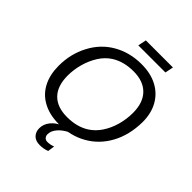

<svg xmlns="http://www.w3.org/2000/svg" viewBox="-284 -987 1346 1346"><g transform="rotate(45 389.0 -314.5)"><path d="M458 -698.2Q548.3 -698.2 613.8 -663.6Q679.2 -628.9 714.6 -565.4Q750 -502 750 -415.5Q748 -285.6 695.3 -189.5Q643.1 -93.8 552.2 -42Q461.4 9.8 346.2 9.8Q248 9.8 180.2 -29.8Q119.1 -64.5 86.7 -128.4Q54.2 -192.4 54.2 -279.8Q54.2 -397 106 -494.6Q157.2 -592.3 249.5 -645.3Q341.8 -698.2 458 -698.2ZM453.6 -623Q356.4 -623 288.1 -579.6Q242.7 -550.8 211.4 -501.5Q180.2 -452.1 163.8 -393.1Q147.5 -334 147.5 -274.9Q147.5 -172.9 199.5 -119.4Q251.5 -65.9 350.6 -65.9Q446.8 -65.9 514.6 -108.4Q559.6 -136.7 591.3 -184.3Q623 -231.9 639.9 -291.5Q656.7 -351.1 656.7 -413.6Q656.7 -514.6 603.8 -568.8Q550.8 -623 453.6 -623ZM354.5 208.5Q311.5 208.5 289.6 185.5Q267.6 162.6 267.6 126.5Q267.6 85.9 295.4 51.5Q323.2 17.1 367.7 0H432.6Q387.2 23.4 362.8 54Q338.4 84.5 338.4 115.2Q338.4 131.8 348.1 143.3Q357.9 154.8 376.5 154.8Q403.3 154.8 432.1 144L424.8 195.3Q392.1 208.5 354.5 208.5ZM629.4 -836.9 616.7 -774.9H348.1L360.8 -836.9Z"/></g></svg>

Font: Arimo
Style: Italic
Weight: 400
Italic angle: -12°
Designer: Steve Matteson
Foundry: Monotype Imaging Inc.
Version: Version 1.33